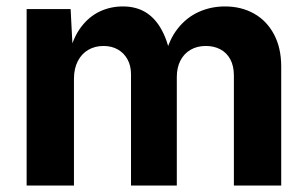

<svg xmlns="http://www.w3.org/2000/svg" viewBox="-20 -574 953 594"><path d="M62.4 -545.9H198.5L205.5 -410.1H195Q206.8 -458.9 231.4 -491.1Q256 -523.2 289.1 -538.7Q322.2 -554.1 360 -554.1Q399.1 -554.1 428 -537.5Q457 -520.9 477 -487.1Q496.9 -453.4 508.2 -401.2H491.2Q503.1 -452.1 530.4 -486.3Q557.8 -520.6 595.3 -537.3Q632.8 -554.1 676 -554.1Q726.4 -554.1 765.8 -532Q805.1 -510 827.5 -468Q850 -426 850 -368.2V0H703.6V-340.1Q703.6 -370.1 692.4 -390.7Q681.2 -411.2 661.5 -421.5Q641.9 -431.8 616.9 -431.8Q589.5 -431.8 569.1 -419.7Q548.7 -407.6 537.9 -386.1Q527 -364.5 527 -335.9V0H385.3V-344.2Q385.3 -370.5 374.5 -390.3Q363.6 -410.1 344.4 -421Q325.3 -431.8 300.3 -431.8Q274.2 -431.8 253.5 -420Q232.7 -408.1 220.8 -385.1Q208.8 -362 208.8 -330V0H62.4Z"/></svg>

Font: Raveo Variable
Style: Regular
Weight: 400
Designer: Jakub Foglar, Rasmus Andersson (Inter)
Foundry: Jakubfoglar.com
Version: Version 1.000;Glyphs 3.2.3 (3260)